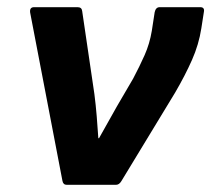

<svg xmlns="http://www.w3.org/2000/svg" viewBox="-20 -515 589 535"><path d="M166 0Q156 0 154 -11L64 -480Q62 -495 75 -495H196Q208 -495 209 -484L243 -253Q247 -222 249.5 -191Q252 -160 254 -130H256Q268 -152 281 -174.5Q294 -197 306 -219L351 -296Q369 -330 383 -361.5Q397 -393 403 -429L411 -481Q414 -495 425 -495H538Q551 -495 548 -481L541 -436Q534 -391 515 -348Q496 -305 468 -257L318 -10Q312 0 303 0Z"/></svg>

Font: Sofia Sans ExtraBold
Style: Italic
Weight: 800
Italic angle: -9°
Designer: Botio Nikoltchev, Ani Petrova
Foundry: lettersoup
Version: Version 4.100; ttfautohint (v1.8.4.7-5d5b)